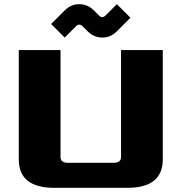

<svg xmlns="http://www.w3.org/2000/svg" viewBox="-20 -900 870 920"><path d="M70 -136V-660H270V-148Q270 -120 305 -120H525Q560 -120 560 -148V-660H760V-136Q760 0 590 0H240Q70 0 70 -136ZM225 -785 290 -850Q320 -880 359 -880Q400 -880 430 -850L454 -826Q462 -818 470 -818Q478 -818 486 -826L540 -880L605 -815L540 -750Q510 -720 471 -720Q430 -720 400 -750L376 -774Q368 -782 360 -782Q352 -782 344 -774L290 -720Z"/></svg>

Font: Xolonium
Style: Bold
Weight: 700
Designer: Severin Meyer
Version: Version 4.2